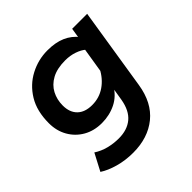

<svg xmlns="http://www.w3.org/2000/svg" viewBox="-159 -539 851 851"><g transform="rotate(-45 266.5 -114.0)"><path d="M205 181Q157 181 114 169Q71 157 42 138L84 58Q110 75 141 83Q172 91 205 91Q258 91 291 63.5Q324 36 334 -22L347 -102L354 -93Q329 -50 288.5 -30Q248 -10 200 -10Q151 -10 113.5 -31.5Q76 -53 54.5 -90.5Q33 -128 33 -176Q33 -252 64.5 -303.5Q96 -355 147.5 -382Q199 -409 257 -409Q307 -409 342.5 -393.5Q378 -378 402 -347L392 -336L402 -399H496L435 -14Q420 82 359 131.5Q298 181 205 181ZM226 -97Q271 -97 306.5 -121.5Q342 -146 364 -189L354 -151L380 -312V-290Q364 -304 338 -313Q312 -322 281 -322Q230 -322 197 -304Q164 -286 148 -255.5Q132 -225 132 -188Q132 -145 156.5 -121Q181 -97 226 -97Z"/></g></svg>

Font: Rokkitt SemiBold
Style: Italic
Weight: 600
Italic angle: -9°
Designer: Vernon Adams
Foundry: Vernon Adams
Version: Version 3.103